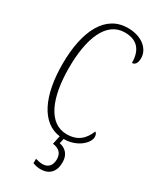

<svg xmlns="http://www.w3.org/2000/svg" viewBox="-235 -798 912 1098"><g transform="rotate(30 221.0 -249.0)"><path d="M235 226C293 226 326 191 326 129C326 75 294 49 257 42L264 10C355 10 413 -50 413 -88C413 -103 408 -112 400 -118C377 -62 340 -22 265 -22C144 -22 87 -162 87 -358C87 -553 142 -693 264 -693C350 -693 385 -641 385 -562C405 -562 417 -579 417 -612C417 -671 361 -724 266 -724C121 -724 44 -582 44 -358C44 -150 111 -8 237 8L225 64C266 69 289 90 289 130C289 173 266 195 231 195C218 195 202 192 184 187V216C202 223 219 226 235 226Z"/></g></svg>

Font: Noto Serif Armenian ExtraCondensed ExtraLight
Style: Regular
Weight: 200
Width: 2
Designer: Monotype Design Team
Foundry: Monotype Imaging Inc.
Version: Version 2.008